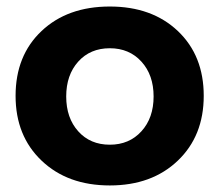

<svg xmlns="http://www.w3.org/2000/svg" viewBox="-20 -563 673 589"><path d="M27.8 -269Q27.8 -392.6 107.4 -467.8Q187 -543 316.9 -543Q446.3 -543 525.6 -467.8Q605 -392.6 605 -269Q605 -146 525.4 -70.1Q445.8 5.9 316.9 5.9Q187.5 5.9 107.7 -70.1Q27.8 -146 27.8 -269ZM316.9 -119.1Q376.5 -119.1 413.8 -160.2Q451.2 -201.2 451.2 -267.1Q451.2 -333 413.8 -374Q376.5 -415 316.9 -415Q256.8 -415 220 -374Q183.1 -333 183.1 -267.1Q183.1 -201.2 220 -160.2Q256.8 -119.1 316.9 -119.1Z"/></svg>

Font: Montserrat Semi Bold
Style: Regular
Weight: 600
Designer: Julieta Ulanovsky
Foundry: Julieta Ulanovsky
Version: Version 3.001;PS 003.001;hotconv 1.0.70;makeotf.lib2.5.58329